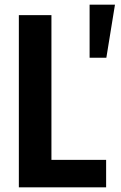

<svg xmlns="http://www.w3.org/2000/svg" viewBox="-20 -805 522 825"><path d="M365 -785H474L437 -557H365ZM61 -740H201V-118H436V0H61Z"/></svg>

Font: Encode Sans Compressed
Style: Bold
Weight: 700
Designer: Pablo Impallari, Andres Torresi
Foundry: Pablo Impallari, Andres Torresi
Version: Version 1.000; ttfautohint (v1.00) -l 8 -r 50 -G 200 -x 14 -